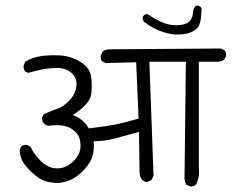

<svg xmlns="http://www.w3.org/2000/svg" viewBox="-20 -732 840 696"><path d="M620.1 -606.9Q638.7 -606.9 655.8 -609.9Q675.8 -613.3 693.8 -628.9Q701.2 -635.3 705.8 -652.6Q710.4 -669.9 710.4 -702.1Q707 -708.5 699.7 -711.4Q698.2 -711.9 696.8 -711.9Q691.4 -711.9 688 -709.5L680.2 -695.3Q680.2 -694.3 680.2 -692.9Q680.2 -668.5 667 -655.3Q657.7 -645.5 641.6 -642.6Q629.4 -640.6 620.6 -640.6Q611.8 -640.6 606.4 -641.1Q589.4 -642.6 573.2 -648.9Q543 -661.1 516.1 -680.2H506.8L501.5 -676.3Q499 -673.8 497.6 -670.4Q497.1 -668.9 497.1 -667.5Q497.1 -658.2 502.4 -652.8Q525.9 -634.3 553.5 -622.6Q581.1 -610.8 610.8 -606.9Q615.7 -606.9 620.1 -606.9ZM82.5 -467.8Q142.6 -485.8 184.1 -485.8Q189.9 -485.8 195.3 -485.4Q221.2 -483.9 239.7 -467.3Q257.3 -452.1 257.3 -427.2Q257.3 -393.1 228.5 -364.7Q208.5 -344.7 185.1 -336.7Q161.6 -328.6 138.7 -317.9L132.3 -306.2Q132.3 -305.7 132.3 -305.2Q132.3 -291.5 140.1 -283.7Q147 -276.9 155.3 -275.9Q172.4 -278.3 188.5 -278.3Q231.9 -278.3 256.8 -250Q272 -232.9 272 -204.1Q272 -169.9 242.2 -144Q216.3 -121.6 187.5 -121.6Q153.8 -121.6 125 -151.4Q101.1 -176.3 90.3 -200.7L77.6 -206.5Q76.2 -207 74.2 -207Q64.5 -207 57.6 -201.7L51.3 -188.5Q51.8 -167.5 60.5 -149.9Q70.3 -131.8 91.8 -110.8Q113.3 -89.8 131.8 -80.6Q149.9 -71.8 174.8 -69.3Q179.7 -68.8 185.5 -68.8Q204.6 -68.8 226.6 -76.2Q253.9 -85.4 278.8 -110.4Q303.7 -135.3 312.5 -158.2Q320.3 -178.2 320.3 -201.7Q320.3 -206.5 319.3 -220.2H328.1Q365.7 -221.2 400.9 -231.2Q436 -241.2 483.9 -253.9L485.8 -109.4Q485.8 -93.3 495.1 -79.6L507.3 -72.8Q507.8 -72.8 511 -72.8Q514.2 -72.8 519.3 -74.2Q524.4 -75.7 528.3 -78.6L536.6 -94.7L521.5 -508.3H653.8L648.9 -85Q648.9 -72.3 655.8 -62.5L669.4 -56.2Q670.4 -55.7 671.9 -55.7Q682.6 -55.7 690.4 -63Q701.7 -84 701.7 -108.9Q701.7 -115.2 700.7 -122.6V-508.3H773.9Q784.2 -509.8 792.5 -515.6L799.3 -528.8Q799.8 -530.3 799.8 -533.4Q799.8 -536.6 798.3 -541.3Q796.9 -545.9 793.5 -549.8L781.2 -556.2L372.6 -553.2Q360.8 -551.8 351.6 -544.4L345.2 -530.3Q344.7 -528.3 344.7 -526.4Q344.7 -516.6 350.1 -509.8L363.3 -503.4L473.6 -506.3L482.4 -302.2Q424.8 -285.6 399.4 -280.8Q367.7 -274.4 302.2 -266.6Q296.4 -275.9 292.7 -280.5Q289.1 -285.2 284.9 -289.3Q280.8 -293.5 276.4 -296.9Q267.6 -303.7 257.3 -309.1L244.1 -314.9Q261.7 -327.1 267.1 -331.5Q308.1 -362.8 311 -393.1Q314.9 -429.2 309.1 -459.5Q304.2 -487.3 271.5 -507.6Q238.8 -527.8 201.2 -530.8Q186.5 -531.7 179.2 -531.7Q171.9 -531.7 167.7 -531.7Q163.6 -531.7 156.7 -531.2Q123.5 -529.8 99.6 -521.5Q85.4 -516.6 71.8 -508.8L65.9 -495.6Q65.4 -494.1 65.4 -492.2Q65.4 -481.9 70.8 -473.1Z"/></svg>

Font: NaikaiFont
Style: Light
Weight: 300
Version: Version 1.89